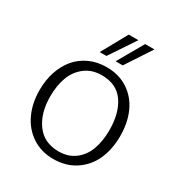

<svg xmlns="http://www.w3.org/2000/svg" viewBox="-179 -872 939 1005"><g transform="rotate(30 290.5 -369.0)"><path d="M220.7 -594.7 306.6 -750H365.2L261.2 -594.7ZM316.9 -594.7 405.8 -750H461.9L359.9 -594.7ZM293.5 -36.6Q352.1 -36.6 392.3 -67.6Q432.6 -98.6 450.9 -149.4Q469.2 -200.2 469.2 -266.1Q469.2 -369.6 425.3 -432.6Q381.3 -495.6 291.5 -495.6Q232.9 -495.6 191.7 -464.1Q150.4 -432.6 131.3 -381.6Q112.3 -330.6 112.3 -264.6Q112.3 -164.6 158.9 -100.6Q205.6 -36.6 293.5 -36.6ZM289.1 11.7Q216.3 11.7 160.9 -24.9Q105.5 -61.5 76.4 -124.3Q47.4 -187 47.4 -266.1Q47.4 -325.7 64.2 -376.7Q81.1 -427.7 112.3 -465.1Q143.6 -502.4 189.9 -523.7Q236.3 -544.9 293 -544.9Q368.2 -544.9 423.3 -508.1Q478.5 -471.2 506.1 -408.9Q533.7 -346.7 533.7 -267.1Q533.7 -187 505.4 -124.5Q477.1 -62 420.9 -25.1Q364.7 11.7 289.1 11.7Z"/></g></svg>

Font: Oxygen Light
Style: Regular
Weight: 300
Designer: vernon adams
Foundry: Vernon Adams
Version: Version Release 0.2.3 webfont; ttfautohint (v0.93.3-1d66) -l